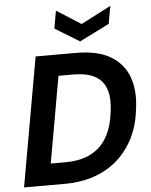

<svg xmlns="http://www.w3.org/2000/svg" viewBox="-61 -987 819 1038"><g transform="rotate(-5 348.5 -468.5)"><path d="M27 0 151 -700H370Q486 -700 556 -659Q626 -618 653.5 -544Q681 -470 667 -369Q658 -286 625.5 -218.5Q593 -151 539.5 -102Q486 -53 412.5 -26.5Q339 0 246 0ZM182 -116H259Q345 -116 401.5 -146Q458 -176 489 -232Q520 -288 529 -366Q539 -436 524 -485Q509 -534 465 -559.5Q421 -585 342 -585H265ZM577 -937 560 -841 398 -760 265 -841 282 -937 414 -853Z"/></g></svg>

Font: DM Sans 11pt
Style: Bold Italic
Weight: 700
Italic angle: -10°
Version: Version 4.004;gftools[0.9.30]